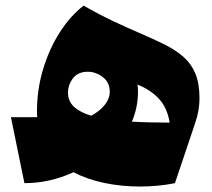

<svg xmlns="http://www.w3.org/2000/svg" viewBox="-20 -663 766 695"><path d="M19.5 -238.8H114.7Q114.3 -243.7 114 -249Q113.8 -254.4 113.8 -259.3Q113.8 -338.9 136 -412.6Q158.2 -486.3 196.5 -546.1Q234.9 -606 282.7 -642.6Q339.8 -609.9 390.4 -586.2Q440.9 -562.5 483.9 -543.9Q535.6 -522 576.2 -501.7Q616.7 -481.4 644.8 -456.5Q672.9 -431.6 687.5 -396Q702.1 -360.4 702.1 -306.6Q702.1 -264.2 687 -219.2L613.3 0Q552.7 12.2 486.3 12.2Q419.9 12.2 357.7 -0.7Q295.4 -13.7 246.1 -39.6Q159.7 0 68.4 0ZM310.1 -244.1Q343.3 -262.2 360.4 -284.9Q377.4 -307.6 377.4 -330.1Q377.4 -364.7 352.1 -384Q326.7 -403.3 297.9 -403.3Q262.7 -403.3 244.4 -379.9Q226.1 -356.4 226.1 -327.6Q226.1 -296.4 248.3 -276.1Q270.5 -255.9 310.1 -244.1ZM457.5 -222.7Q492.7 -220.7 523.4 -220Q554.2 -219.2 594.2 -219.2Q585 -274.4 554.2 -306.6Q523.4 -338.9 477.5 -356.9Q478.5 -350.6 479 -344.5Q479.5 -338.4 479.5 -331.5Q479.5 -274.9 457.5 -222.7Z"/></svg>

Font: Pinar DS1 Black
Style: Regular
Weight: 900
Designer: Amin Abedi
Version: Version 3.000